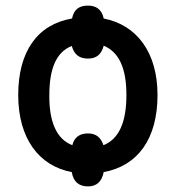

<svg xmlns="http://www.w3.org/2000/svg" viewBox="-20 -611 626 685"><path d="M542 -272C542 -424 468 -522 350 -545C343 -579 321 -591 294 -591C264 -591 244 -579 237 -545C114 -524 45 -428 45 -272C45 -117 119 -19 236 3C242 39 263 54 294 54C324 54 343 38 350 3C471 -19 542 -115 542 -272ZM431 -272C431 -176 405 -115 349 -93C340 -121 322 -135 294 -135C264 -135 245 -121 238 -93C182 -114 155 -177 156 -271C156 -365 180 -425 236 -447C245 -416 263 -402 294 -402C324 -402 342 -417 350 -448C405 -425 431 -367 431 -272Z"/></svg>

Font: Noto Sans UI SemiCondensed Medium
Style: Regular
Weight: 500
Width: 4
Designer: Monotype Design Team
Foundry: Monotype Imaging Inc.
Version: Version 1.901